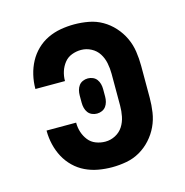

<svg xmlns="http://www.w3.org/2000/svg" viewBox="-85 -608 671 696"><g transform="rotate(-15 250.0 -260.0)"><path d="M253 8Q227 8 201.5 3.5Q176 -1 153 -12Q130 -23 111.5 -41Q93 -59 81 -81.5Q69 -104 63 -129.5Q57 -155 57 -180V-182H168V-181Q168 -163 173.5 -146Q179 -129 190 -115Q201 -101 218 -94.5Q235 -88 253 -88Q273 -88 291 -97.5Q309 -107 319.5 -123.5Q330 -140 334 -160Q338 -180 338 -200V-320Q338 -340 334 -360Q330 -380 319.5 -396.5Q309 -413 291 -422.5Q273 -432 253 -432Q235 -432 218 -425.5Q201 -419 190 -405Q179 -391 173.5 -374Q168 -357 168 -339V-338H57V-340Q57 -365 63 -390.5Q69 -416 81 -438.5Q93 -461 111.5 -479Q130 -497 153 -508Q176 -519 201.5 -523.5Q227 -528 253 -528Q280 -528 307 -523Q334 -518 357.5 -504.5Q381 -491 399.5 -470.5Q418 -450 429.5 -425.5Q441 -401 445 -374Q449 -347 449 -320V-200Q449 -173 445 -146Q441 -119 429.5 -94.5Q418 -70 399.5 -49.5Q381 -29 357.5 -15.5Q334 -2 307 3Q280 8 253 8ZM250 -194Q240 -194 231 -198Q222 -202 216.5 -209.5Q211 -217 208.5 -226.5Q206 -236 206 -246V-274Q206 -284 208.5 -293.5Q211 -303 216.5 -310.5Q222 -318 231 -322Q240 -326 250 -326Q260 -326 269 -322Q278 -318 283.5 -310.5Q289 -303 291.5 -293.5Q294 -284 294 -274V-246Q294 -236 291.5 -226.5Q289 -217 283.5 -209.5Q278 -202 269 -198Q260 -194 250 -194Z"/></g></svg>

Font: Iosevka Algr
Style: Bold
Weight: 700
Monospace: yes
Designer: Belleve Invis
Foundry: Belleve Invis
Version: Version 26.0.2; ttfautohint (v1.8.3)